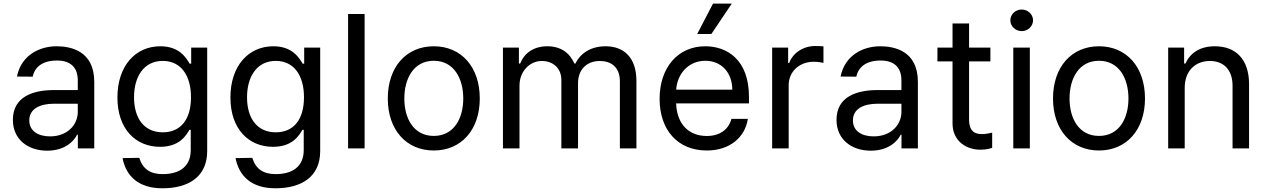

<svg xmlns="http://www.w3.org/2000/svg" viewBox="-20 -803 6855 1039"><path d="M235.4 12.4C329.5 12.4 379.3 -37.3 397 -73.9H401.3V0H490.1V-360.1C490.1 -529.8 360.1 -552.6 285.9 -552.6C199.6 -552.6 96.2 -509.2 71.7 -388.8L157 -388.1C168 -441.1 210.9 -475.5 288.7 -475.5C363.6 -475.5 400.9 -436.1 400.9 -368.3V-315.7H272.7C158 -315.7 49.7 -279.5 49.7 -154.5C49.7 -47.9 131.7 12.4 235.4 12.4ZM138.5 -151.3C138.5 -213.4 194.2 -241.5 272.7 -241.8H400.9V-197.1C400.9 -130 347.3 -65 250.7 -65C185.7 -65 138.5 -94.5 138.5 -151.3Z M859 215.9C997.9 215.9 1101.2 155.2 1101.2 14.9V-545.5H1014.6V-458.5H1006.4C987.6 -488.3 952.8 -552.6 847.7 -552.6C711.3 -552.6 615.4 -444.6 615.4 -275.6C615.4 -104 714.8 -8.5 846.2 -8.5C951 -8.5 986.5 -69.2 1005 -100.5H1012.1V9.2C1012.1 99.1 950.3 139.2 860.4 139.2C794.7 139.2 752.8 112.9 733.7 51.1L643.1 52.6C663 153.4 732.6 215.9 859 215.9ZM705.3 -276.6C705.3 -386 756.7 -473.4 860.8 -473.4C960.6 -473.4 1013.5 -392.8 1013.5 -276.6C1013.5 -158 959.2 -87 860.8 -87C758.2 -87 705.3 -164.8 705.3 -276.6Z M1470.5 215.9C1609.4 215.9 1712.7 155.2 1712.7 14.9V-545.5H1626.1V-458.5H1617.9C1599.1 -488.3 1564.3 -552.6 1459.2 -552.6C1322.8 -552.6 1226.9 -444.6 1226.9 -275.6C1226.9 -104 1326.3 -8.5 1457.7 -8.5C1562.5 -8.5 1598 -69.2 1616.5 -100.5H1623.6V9.2C1623.6 99.1 1561.8 139.2 1471.9 139.2C1406.2 139.2 1364.3 112.9 1345.2 51.1L1254.6 52.6C1274.5 153.4 1344.1 215.9 1470.5 215.9ZM1316.8 -276.6C1316.8 -386 1368.3 -473.4 1472.3 -473.4C1572.1 -473.4 1625 -392.8 1625 -276.6C1625 -158 1570.7 -87 1472.3 -87C1369.7 -87 1316.8 -164.8 1316.8 -276.6Z M1953.1 -727.3H1863.6V0H1953.1Z M2327.4 11.4C2476.6 11.4 2576.3 -100.9 2576.3 -269.9C2576.3 -440.3 2476.6 -552.6 2327.4 -552.6C2178.3 -552.6 2078.5 -440.3 2078.5 -269.9C2078.5 -100.9 2178.3 11.4 2327.4 11.4ZM2168 -269.9C2168 -378.2 2218.4 -474.1 2327.4 -474.1C2436.4 -474.1 2486.9 -378.2 2486.9 -269.9C2486.9 -161.9 2436.4 -67.5 2327.4 -67.5C2218.4 -67.5 2168 -161.9 2168 -269.9Z M2701.7 0H2791.2V-339.8C2791.2 -418 2847.7 -473 2911.9 -473C2974.4 -473 3017.8 -432.2 3017.8 -370.7V0H3108V-353.3C3108 -422.6 3151.3 -473 3226.2 -473C3284.8 -473 3334.5 -441.8 3334.5 -362.6V0H3424V-365.1C3424 -492.5 3355.1 -552.6 3257.5 -552.6C3179 -552.6 3121.4 -516.3 3094.1 -459.2H3088.4C3062.1 -518.1 3013.8 -552.6 2941.8 -552.6C2870.7 -552.6 2817.8 -518.1 2795.1 -459.2H2788V-545.5H2701.7Z M3805 11.4C3931.8 11.4 4012.4 -62.5 4027 -159.8H3938.2C3922.9 -101.6 3873.9 -67.1 3805 -67.1C3708.8 -67.1 3642.8 -129.6 3638.8 -243.6H4033V-279.5C4033 -481.2 3913 -552.6 3796.5 -552.6C3647.7 -552.6 3549.4 -436.4 3549.4 -268.5C3549.4 -100.5 3646.3 11.4 3805 11.4ZM3639.2 -317.8C3644.2 -400.6 3703.5 -474.1 3796.9 -474.1C3885.7 -474.1 3942.8 -407.7 3942.8 -317.8ZM3752.8 -619H3829.5L3940 -783.4H3838.4Z M4158.4 0H4247.9V-342C4247.9 -415.5 4305.4 -468.8 4383.9 -468.8C4405.9 -468.8 4429.7 -464.5 4436.1 -462.7V-552.2C4426.1 -553.3 4404.5 -554 4391.7 -554C4326.7 -554 4270.6 -517 4250.7 -462H4245V-545.5H4158.4Z M4692.5 12.4C4786.6 12.4 4836.3 -37.3 4854 -73.9H4858.3V0H4947.1V-360.1C4947.1 -529.8 4817.1 -552.6 4742.9 -552.6C4656.6 -552.6 4553.3 -509.2 4528.8 -388.8L4614 -388.1C4625 -441.1 4668 -475.5 4745.7 -475.5C4820.7 -475.5 4858 -436.1 4858 -368.3V-315.7H4729.8C4615.1 -315.7 4506.7 -279.5 4506.7 -154.5C4506.7 -47.9 4588.8 12.4 4692.5 12.4ZM4595.5 -151.3C4595.5 -213.4 4651.3 -241.5 4729.8 -241.8H4858V-197.1C4858 -130 4804.3 -65 4707.7 -65C4642.8 -65 4595.5 -94.5 4595.5 -151.3Z M5339.5 -545.5H5224.1V-676.1H5134.6V-545.5H5052.9V-470.9H5134.6V-134.6C5134.6 -38.7 5210.9 7.5 5285.2 7.1C5317.1 7.1 5337.4 1.1 5349.1 -3.2V-85.2C5331 -81 5312.9 -77.4 5294.7 -77.4C5258.2 -77.4 5224.1 -88.8 5224.1 -157.3V-470.9H5339.5Z M5463.4 0H5552.9V-545.5H5463.4ZM5447.4 -693.2C5447.4 -660.9 5475.1 -634.6 5508.9 -634.6C5542.6 -634.6 5570.3 -660.9 5570.3 -693.2C5570.3 -725.1 5542.6 -751.4 5508.9 -751.4C5475.1 -751.4 5447.4 -725.1 5447.4 -693.2Z M5927.2 11.4C6076.3 11.4 6176.1 -100.9 6176.1 -269.9C6176.1 -440.3 6076.3 -552.6 5927.2 -552.6C5778.1 -552.6 5678.3 -440.3 5678.3 -269.9C5678.3 -100.9 5778.1 11.4 5927.2 11.4ZM5767.8 -269.9C5767.8 -378.2 5818.2 -474.1 5927.2 -474.1C6036.2 -474.1 6086.6 -378.2 6086.6 -269.9C6086.6 -161.9 6036.2 -67.5 5927.2 -67.5C5818.2 -67.5 5767.8 -161.9 5767.8 -269.9Z M6391 -327.1C6391 -420.1 6448.5 -473 6527.3 -473C6603.7 -473 6649.9 -423.3 6649.9 -339.1V0H6739.3V-346.6C6739.3 -484.7 6665.1 -552.6 6554.3 -552.6C6471.9 -552.6 6420.5 -515.3 6394.9 -459.2H6387.8V-545.5H6301.5V0H6391Z"/></svg>

Font: Margiela Sans Text
Style: Regular
Weight: 400
Designer: Stefan Endress, Andreas Faust
Version: Version 1.100;FEAKit 1.0